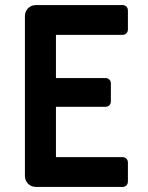

<svg xmlns="http://www.w3.org/2000/svg" viewBox="-20 -735 583 755"><path d="M78 -43V-672Q78 -690 90.5 -702.5Q103 -715 121 -715H462Q471 -715 477 -709Q483 -703 483 -694V-619Q483 -610 477 -604Q471 -598 462 -598H200V-428H395Q404 -428 410 -422Q416 -416 416 -407V-336Q416 -327 410 -321Q404 -315 395 -315H200V-117H462Q471 -117 477 -111Q483 -105 483 -96V-21Q483 -12 477 -6Q471 0 462 0H121Q103 0 90.5 -12.5Q78 -25 78 -43Z"/></svg>

Font: Miriam Libre
Style: Bold
Weight: 700
Designer: Michal Sahar
Foundry: Hagilda
Version: Version 1.001